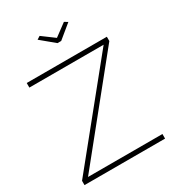

<svg xmlns="http://www.w3.org/2000/svg" viewBox="-215 -1040 1055 1162"><g transform="rotate(-30 312.5 -459.0)"><path d="M29 -30 554 -678H35V-710H595V-680L72 -32H592V0H29ZM245 -918 330 -855 415 -918 438 -904 343 -826H317L223 -904Z"/></g></svg>

Font: Raleway ExtraLight
Style: Regular
Weight: 200
Designer: Matt McInerney, Pablo Impallari, Rodrigo Fuenzalida
Foundry: Matt McInerney, Pablo Impallari, Rodrigo Fuenzalida
Version: Version 4.026